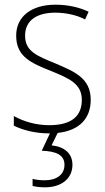

<svg xmlns="http://www.w3.org/2000/svg" viewBox="-20 -559 449 819"><path d="M289 144C289 96 256 67 200 61L226 8C319 -2 367 -54 367 -133C367 -227 296 -254 215 -289C137 -321 87 -340 87 -407C87 -471 136 -505 216 -505C262 -505 310 -494 343 -476L358 -509C320 -527 272 -539 217 -539C112 -539 49 -487 49 -407C49 -317 113 -290 198 -256C277 -224 329 -201 329 -133C329 -65 287 -25 190 -25C135 -25 82 -40 39 -64V-23C73 -6 126 10 190 10H193L158 84C220 86 255 102 255 144C255 187 220 210 171 210C151 210 134 208 119 204V234C133 238 151 240 172 240C242 240 289 203 289 144Z"/></svg>

Font: Noto Sans Lao UI SemCond ExtLt
Style: Regular
Weight: 200
Width: 4
Designer: Monotype Design Team
Foundry: Monotype Imaging Inc.
Version: Version 2.000